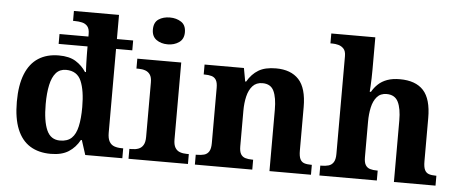

<svg xmlns="http://www.w3.org/2000/svg" viewBox="-51 -892 2437 1024"><g transform="rotate(5 1167.5 -380.0)"><path d="M249.7 10Q184.3 10 138.8 -18.3Q93.3 -46.6 69.5 -104.6Q45.7 -162.7 45.7 -251.2Q45.7 -340.7 69.5 -399.6Q93.3 -458.6 138.5 -487.6Q183.7 -516.7 248 -516.7Q304.2 -516.7 338.4 -495.4Q372.6 -474.1 394 -440.9H399.4Q398.9 -446.7 398.1 -459.3Q397.4 -472 397 -488Q396.6 -504 396.2 -519.9Q395.8 -535.8 395.8 -548.7V-577.9H241V-630.7H395.8V-644.8Q395.8 -672 384.5 -685.4Q373.3 -698.7 355.1 -702.8Q336.9 -707 314.9 -707H306.9V-760H548.3V-630.7H635.3V-577.9H548.3V-129.1Q548.3 -99 557.8 -82.2Q567.3 -65.5 584.3 -59.3Q601.4 -53 624.5 -53H632.5V0H434L409 -77.8H403.9Q381.9 -37 345.3 -13.5Q308.7 10 249.7 10ZM292.8 -65Q332.6 -65 354.9 -86.2Q377.1 -107.3 386.4 -149.6Q395.8 -191.9 395.8 -252.9Q395.8 -341.9 374 -392.4Q352.3 -442.9 293 -443.4Q259.4 -443.4 239.1 -420.5Q218.8 -397.6 209.5 -354.8Q200.1 -312 200.1 -251.9Q200.1 -161.4 221.4 -113.2Q242.6 -65 292.8 -65Z M665.6 0V-53H678Q698.3 -53 714.2 -59Q730.1 -64.9 739.5 -80.3Q749 -95.7 749 -124.1V-416.1Q749 -443.2 739.3 -457.4Q729.5 -471.7 713.6 -477.3Q697.7 -483 678 -483H665.8V-536H901V-123.9Q901 -95.8 910.3 -80.3Q919.5 -64.8 935.9 -58.9Q952.3 -53 972 -53H983.8V0ZM820.4 -626.1Q784.3 -626.1 759.6 -643.9Q735 -661.7 735 -698Q735 -736.5 759.6 -753.2Q784.3 -769.9 820.4 -769.9Q855 -769.9 880.7 -753.2Q906.4 -736.5 906.4 -698Q906.4 -661.7 880.7 -643.9Q855 -626.1 820.4 -626.1Z M1020.9 0V-53H1026.6Q1049.6 -53 1066 -57.7Q1082.5 -62.4 1091.8 -77.4Q1101 -92.3 1101 -122.1V-417.9Q1101 -446.1 1092.3 -460.1Q1083.7 -474 1068 -478.5Q1052.3 -483 1030.3 -483H1025.9V-536H1236.6L1249.6 -464.9H1254.6Q1278.6 -506.4 1314 -527.6Q1349.3 -548.9 1407.7 -548.9Q1487.3 -548.9 1529.8 -503.3Q1572.2 -457.6 1572.2 -355.8V-123.9Q1572.2 -93.4 1579.4 -78.2Q1586.6 -63 1601.3 -58Q1615.9 -53 1637.9 -53H1642.4V0H1420.2V-328.8Q1420.2 -393.2 1403.5 -428.6Q1386.9 -464 1342.7 -464Q1309.3 -464 1289.8 -442.4Q1270.2 -420.8 1261.9 -385.5Q1253.6 -350.2 1253.6 -309V-118.3Q1253.6 -90.4 1262 -76.5Q1270.4 -62.6 1286.1 -57.8Q1301.7 -53 1323.7 -53H1328.2V0Z M1687.7 0V-53H1693.4Q1714.7 -53 1731.4 -57.7Q1748.2 -62.4 1758 -77.4Q1767.9 -92.3 1767.9 -122.1V-645.9Q1767.9 -673 1755.8 -685.8Q1743.7 -698.6 1727.2 -702.8Q1710.8 -707 1696.9 -707H1684.8V-760H1920.5V-587.6Q1920.5 -564.3 1919.8 -540.8Q1919 -517.2 1918 -498Q1917 -478.8 1915.9 -468.3H1922.6Q1935.9 -492 1955.4 -510.1Q1974.8 -528.3 2003.2 -538.6Q2031.6 -548.9 2070.8 -548.9Q2155 -548.9 2197.1 -503.3Q2239.1 -457.6 2239.1 -355.8V-123.9Q2239.1 -93.4 2246.5 -78.2Q2253.9 -63 2268.8 -58Q2283.6 -53 2305.6 -53H2309.2V0H2086.5V-328.8Q2086.5 -393.2 2069 -428.6Q2051.4 -464 2007.2 -464Q1974.4 -464 1955.5 -442.3Q1936.6 -420.5 1928.8 -385.2Q1921 -349.9 1921 -309V-118.3Q1921 -90.4 1929.6 -76.5Q1938.2 -62.6 1953.8 -57.8Q1969.4 -53 1991.4 -53H1995V0Z"/></g></svg>

Font: Noto Serif Ethiopic
Style: Regular
Weight: 400
Designer: Monotype Design Team
Foundry: Monotype Imaging Inc.
Version: Version 2.102